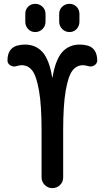

<svg xmlns="http://www.w3.org/2000/svg" viewBox="-20 -970 540 990"><path d="M285.2 -898.4Q285.2 -920.9 300.8 -935.5Q316.4 -950.2 338.4 -950.2Q360.4 -950.2 375 -935.1Q389.6 -919.9 389.6 -898.4V-858.4Q389.6 -835.9 375 -820.3Q360.4 -804.7 338.4 -804.7Q316.4 -804.7 300.8 -820.3Q285.2 -835.9 285.2 -858.4ZM214.8 -898.4V-858.4Q214.8 -835.9 199.2 -820.3Q183.6 -804.7 161.6 -804.7Q139.6 -804.7 125 -820.3Q110.4 -835.9 110.4 -858.4V-898.4Q110.4 -920.9 125 -935.5Q139.6 -950.2 161.6 -950.2Q183.6 -950.2 199.2 -935.1Q214.8 -919.9 214.8 -898.4ZM64.5 -628.9Q48.8 -624 33.7 -632.8Q18.6 -641.6 18.6 -658.2Q18.6 -718.8 66.4 -734.4Q87.9 -740.2 108.4 -740.2Q165 -740.2 199.7 -700.7Q234.4 -661.1 249 -571.3Q249 -570.3 250 -570.3Q251 -570.3 251 -571.3Q265.6 -661.1 300.3 -700.7Q335 -740.2 391.6 -740.2Q413.1 -740.2 433.6 -734.4Q480.5 -719.7 481.4 -658.2Q481.4 -642.6 466.8 -633.3Q452.1 -624 435.5 -628.9Q418.9 -633.8 408.2 -633.8Q375 -633.8 353.5 -606Q332 -578.1 318.8 -502.4Q305.7 -426.8 305.7 -299.8V-55.7Q305.7 -32.2 289.6 -16.1Q273.4 0 250 0Q226.6 0 210.4 -16.6Q194.3 -33.2 194.3 -55.7V-299.8Q194.3 -426.8 181.2 -502.4Q168 -578.1 146.5 -606Q125 -633.8 91.8 -633.8Q81.1 -633.8 64.5 -628.9Z"/></svg>

Font: Rounded-X Mgen+ 2m medium
Style: Regular
Weight: 500
Designer: [Source Han Sans]
Ryoko NISHIZUKA  (kana & ideographs); Paul D. Hunt (Latin, Greek & Cyrillic); Wenlong ZHANG  (bopomofo
Version: Version 1.059.20150602